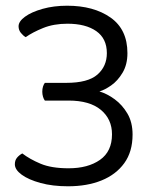

<svg xmlns="http://www.w3.org/2000/svg" viewBox="-20 -641 544 672"><path d="M215 -621Q308 -621 367 -579.5Q426 -538 426 -455Q426 -415 409 -386.5Q392 -358 369 -342Q346 -326 328 -321Q355 -313 381.5 -293.5Q408 -274 426 -243.5Q444 -213 444 -170Q444 -110 415 -70Q386 -30 335.5 -9.5Q285 11 218 11Q164 11 122 -0.5Q80 -12 56 -29.5Q32 -47 32 -66Q32 -80 39.5 -89Q47 -98 58 -104Q84 -84 122 -68Q160 -52 220 -52Q288 -52 330 -81.5Q372 -111 372 -171Q372 -224 333 -256.5Q294 -289 220 -289H137Q133 -294 130.5 -302.5Q128 -311 128 -320Q128 -330 130.5 -338Q133 -346 137 -351H212Q288 -351 321 -380Q354 -409 354 -455Q354 -506 317 -532Q280 -558 216 -558Q168 -558 131 -543Q94 -528 70 -511Q61 -516 53 -526Q45 -536 45 -549Q45 -566 67.5 -582.5Q90 -599 129 -610Q168 -621 215 -621Z"/></svg>

Font: Baloo Bhaina 2
Style: Regular
Weight: 400
Designer: Yesha Goshar, Manish Minz, Shuchita Grover and Ek Type
Foundry: Ek Type
Version: Version 1.700